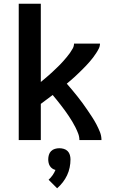

<svg xmlns="http://www.w3.org/2000/svg" viewBox="-20 -755 640 1035"><path d="M81 0V-735H200V-313Q211 -322 221.5 -331Q232 -340 242.5 -349Q253 -358 263 -367.5Q273 -377 283 -386.5Q293 -396 303 -406Q313 -416 322 -426.5Q331 -437 340 -447.5Q349 -458 357 -469.5Q365 -481 372 -493.5Q379 -506 379 -520H519Q519 -506 512.5 -493Q506 -480 498 -468Q490 -456 481.5 -444.5Q473 -433 463.5 -422.5Q454 -412 444.5 -401.5Q435 -391 424.5 -381Q414 -371 404 -361Q394 -351 383.5 -341.5Q373 -332 362 -322.5Q351 -313 340 -304Q355 -287 369.5 -269.5Q384 -252 398 -234.5Q412 -217 425.5 -198.5Q439 -180 451.5 -161.5Q464 -143 476.5 -124Q489 -105 499.5 -85Q510 -65 518.5 -44Q527 -23 527 0H408Q408 -18 401.5 -35Q395 -52 387 -68Q379 -84 370 -99Q361 -114 351 -129Q341 -144 330.5 -158.5Q320 -173 309 -187Q298 -201 287 -215Q276 -229 264 -243Q248 -231 232 -219Q216 -207 200 -195V0ZM288 260 242 214Q254 203 263.5 189.5Q273 176 279 161Q270 159 262 153.5Q254 148 249 140Q244 132 242 122.5Q240 113 240 104Q240 92 243.5 80Q247 68 255.5 59.5Q264 51 276 47.5Q288 44 300 44Q312 44 324 47.5Q336 51 344.5 59.5Q353 68 356.5 80Q360 92 360 104Q360 126 355.5 148Q351 170 341.5 190Q332 210 318.5 227.5Q305 245 288 260Z"/></svg>

Font: Zed Sans Extended
Style: Bold
Weight: 700
Width: 7
Designer: Belleve Invis
Foundry: Belleve Invis
Version: Version 1.0.0; ttfautohint (v1.8.4)